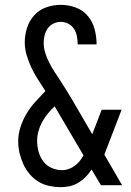

<svg xmlns="http://www.w3.org/2000/svg" viewBox="-20 -763 540 791"><path d="M231 8Q207 8 183 3Q159 -2 138.5 -14.5Q118 -27 102 -46Q86 -65 76 -87Q66 -109 60.5 -132.5Q55 -156 55 -181Q55 -211 64.5 -240Q74 -269 89.5 -295Q105 -321 125.5 -343.5Q146 -366 167 -388Q152 -411 137 -434.5Q122 -458 110 -483Q98 -508 90 -535Q82 -562 82 -589Q82 -619 91.5 -648.5Q101 -678 121.5 -700.5Q142 -723 171 -733Q200 -743 230 -743Q262 -743 292 -732Q322 -721 342 -697Q362 -673 370 -642Q378 -611 378 -580H300Q300 -597 297 -613Q294 -629 285.5 -643Q277 -657 262 -665Q247 -673 230 -673Q215 -673 200.5 -666Q186 -659 177 -646.5Q168 -634 164 -618.5Q160 -603 160 -587Q160 -566 166.5 -545Q173 -524 183 -504.5Q193 -485 205 -466.5Q217 -448 229 -430Q241 -412 252.5 -393Q264 -374 275 -356L360 -210L399 -311H481L421 -155Q418 -148 415.5 -140.5Q413 -133 410 -126L483 0H396L357 -65Q342 -40 319 -21.5Q296 -3 268 4L262 5L255 6Q249 7 243 7.5Q237 8 231 8ZM236 -62Q250 -62 263.5 -67Q277 -72 288 -80Q299 -88 308 -99Q317 -110 324 -123L208 -320Q207 -322 206 -323Q205 -324 205 -325Q190 -311 177 -295Q164 -279 154 -261Q144 -243 138.5 -223Q133 -203 133 -182Q133 -160 139 -138Q145 -116 158.5 -98Q172 -80 193 -71Q214 -62 236 -62Z"/></svg>

Font: iosevka_custom_sans_ss08
Style: Regular
Weight: 400
Designer: Belleve Invis
Foundry: Belleve Invis
Version: Version 10.3.0; ttfautohint (v1.8.3)